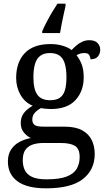

<svg xmlns="http://www.w3.org/2000/svg" viewBox="-20 -786 578 1046"><path d="M231 240Q127 240 75 201.5Q23 163 23 94Q23 55 40.5 28.5Q58 2 86.5 -13Q115 -28 148 -34Q128 -43 110.5 -63.5Q93 -84 93 -116Q93 -146 108.5 -168Q124 -190 158 -210Q115 -228 91.5 -269.5Q68 -311 68 -361Q68 -447 115 -496.5Q162 -546 256 -546Q292 -546 324 -536Q356 -526 370 -513Q380 -524 394 -536.5Q408 -549 426.5 -558Q445 -567 467 -567Q497 -567 511.5 -551.5Q526 -536 526 -515Q526 -494 513.5 -478.5Q501 -463 473 -463Q473 -474 466.5 -485.5Q460 -497 440 -497Q427 -497 417 -494Q407 -491 397 -485Q414 -464 425 -435.5Q436 -407 436 -364Q436 -290 391.5 -241Q347 -192 256 -192Q244 -192 228.5 -193.5Q213 -195 203 -197Q184 -187 170 -172Q156 -157 156 -134Q156 -116 167.5 -106Q179 -96 218 -96H331Q391 -96 427 -76.5Q463 -57 479.5 -23.5Q496 10 496 53Q496 139 431.5 189.5Q367 240 231 240ZM233 191Q305 191 344 175.5Q383 160 398.5 132.5Q414 105 414 70Q414 24 388 8.5Q362 -7 312 -7H214Q186 -7 161 0.5Q136 8 120 28Q104 48 104 88Q104 117 115 140.5Q126 164 154 177.5Q182 191 233 191ZM253 -240Q286 -240 305.5 -253Q325 -266 333.5 -294Q342 -322 342 -365Q342 -410 333 -439.5Q324 -469 304.5 -483Q285 -497 252 -497Q220 -497 200 -482.5Q180 -468 171 -438.5Q162 -409 162 -364Q162 -300 183.5 -270Q205 -240 253 -240ZM210 -616Q219 -637 233 -664Q247 -691 263 -718Q279 -745 293 -766H337V-753Q332 -731 326.5 -706Q321 -681 316 -655.5Q311 -630 307 -606H210Z"/></svg>

Font: Noto Serif Tamil
Style: Italic
Weight: 400
Italic angle: -12°
Designer: Indian Type Foundry, Tom Grace, and the Monotype Design Team
Foundry: Monotype Imaging Inc.
Version: Version 2.003